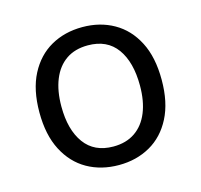

<svg xmlns="http://www.w3.org/2000/svg" viewBox="-80 -577 706 675"><g transform="rotate(-15 273.0 -239.0)"><path d="M274 12Q209.5 12 159.2 -16.5Q109 -45 80 -101Q51 -157 51 -239Q51 -321.5 80 -377.2Q109 -433 159.2 -461.5Q209.5 -490 274 -490Q338 -490 388.2 -461.5Q438.5 -433 467.2 -377.2Q496 -321.5 496 -239Q496 -157 467.2 -101Q438.5 -45 388.2 -16.5Q338 12 274 12ZM272 -56Q318.5 -56 351 -78.2Q383.5 -100.5 400.2 -141.5Q417 -182.5 417 -239Q417 -324.5 381.5 -373.8Q346 -423 276 -423Q229 -423 196.8 -400.8Q164.5 -378.5 147.8 -337.2Q131 -296 131 -239Q131 -154.5 166.8 -105.2Q202.5 -56 272 -56Z"/></g></svg>

Font: Karla
Style: Regular
Weight: 400
Designer: Jonathan Pinhorn
Version: Version 2.004;gftools[0.9.33]